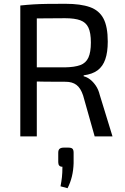

<svg xmlns="http://www.w3.org/2000/svg" viewBox="-20 -719 658 1012"><path d="M325 -699Q405 -699 454 -681.5Q503 -664 525.5 -621Q548 -578 548 -500Q548 -444 535 -406.5Q522 -369 494.5 -348.5Q467 -328 421 -322V-317Q438 -313 454.5 -300.5Q471 -288 485 -267.5Q499 -247 506 -218L573 0H479L418 -216Q405 -255 383 -271.5Q361 -288 326 -288Q265 -288 220 -288.5Q175 -289 145 -290Q115 -291 97 -291L100 -364H323Q374 -365 403.5 -376Q433 -387 446 -415.5Q459 -444 459 -495Q459 -546 446 -573.5Q433 -601 403.5 -612Q374 -623 323 -623Q241 -623 181.5 -622Q122 -621 101 -621L87 -690Q125 -694 158 -696Q191 -698 230.5 -698.5Q270 -699 325 -699ZM174 -690V0H87V-690ZM339 59Q356 59 362 65Q368 71 368 86V141Q367 178 359 211Q351 244 336 273L299 263Q304 237 306.5 214.5Q309 192 309 160Q287 160 287 136V86Q287 71 294.5 65Q302 59 317 59Z"/></svg>

Font: Exo 2
Style: Regular
Weight: 400
Designer: Natanael Gama
Foundry: Natanael Gama
Version: Version 2.010